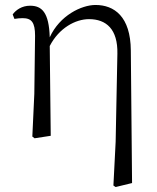

<svg xmlns="http://www.w3.org/2000/svg" viewBox="-20 -546 631 772"><path d="M436 200 445 206 511 190 506 -343C505 -480 439 -526 364 -526C308 -526 220 -484 180 -396C177 -497 148 -523 101 -523C68 -523 44 -506 31 -488L38 -470C50 -472 60 -473 71 -473C107 -473 121 -456 121 -402L118 -169L110 3L119 10L184 0L180 -361C217 -433 283 -469 338 -469C407 -469 454 -429 452 -330L445 24Z"/></svg>

Font: Noto Serif TC Light
Style: Regular
Weight: 300
Designer: Ryoko NISHIZUKA 西塚涼子 (kana & ideographs); Frank Grießhammer (Latin, Greek & Cyrillic); Wenlong ZHANG 张文龙 (bopomofo); San
Foundry: Adobe
Version: Version 2.001;hotconv 1.1.0;makeotfexe 2.6.0